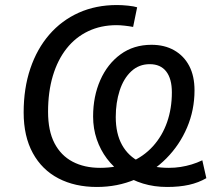

<svg xmlns="http://www.w3.org/2000/svg" viewBox="-20 -734 857 763"><path d="M365 9Q278 9 212.5 -25Q147 -59 110.5 -125.5Q74 -192 74 -287Q74 -383 100.5 -461.5Q127 -540 176 -596.5Q225 -653 293 -683.5Q361 -714 445 -714Q465 -714 489 -711.5Q513 -709 525 -705L509 -627Q493 -630 475 -632Q457 -634 443 -634Q381 -634 330.5 -610Q280 -586 244.5 -541Q209 -496 190 -432.5Q171 -369 171 -290Q171 -214 196.5 -165Q222 -116 268.5 -91.5Q315 -67 378 -67Q445 -67 498 -89.5Q551 -112 588 -153Q625 -194 644 -248.5Q663 -303 663 -367Q663 -421 640.5 -450Q618 -479 575 -479Q532 -479 501.5 -450.5Q471 -422 455.5 -374Q440 -326 440 -269Q440 -203 465 -158Q490 -113 537 -90Q584 -67 651 -67Q675 -67 697.5 -70.5Q720 -74 741.5 -80.5Q763 -87 784 -97L800 -26Q769 -8 731 0.5Q693 9 644 9Q593 9 548.5 -4.5Q504 -18 467.5 -43.5Q431 -69 405 -103.5Q379 -138 364.5 -180.5Q350 -223 350 -271Q350 -351 378.5 -415.5Q407 -480 459 -518Q511 -556 582 -556Q634 -556 672.5 -534Q711 -512 732 -472Q753 -432 753 -375Q753 -297 723.5 -227.5Q694 -158 641 -104.5Q588 -51 517.5 -21Q447 9 365 9Z"/></svg>

Font: Nunito Sans 12pt Medium
Style: Italic
Weight: 500
Italic angle: -9°
Designer: Vernon Adams
Foundry: Vernon Adams
Version: Version 3.101;gftools[0.9.27]